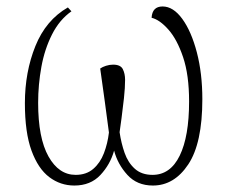

<svg xmlns="http://www.w3.org/2000/svg" viewBox="-20 -564 702 594"><path d="M210 10Q167 10 132.5 -16Q98 -42 77.5 -98Q57 -154 57 -245Q57 -341 89.5 -421.5Q122 -502 190 -541L201 -529Q164 -503 141 -457.5Q118 -412 108 -357Q98 -302 98 -246Q98 -137 130 -80Q162 -23 214 -23Q247 -23 268.5 -41.5Q290 -60 301.5 -90Q313 -120 317 -154Q311 -201 304 -251.5Q297 -302 290 -352Q297 -357 308 -360.5Q319 -364 330 -364Q353 -364 360 -350Q367 -336 367 -317Q367 -293 363.5 -260.5Q360 -228 356 -198.5Q352 -169 350 -155Q355 -121 365.5 -91Q376 -61 397 -42Q418 -23 452 -23Q507 -23 536 -82.5Q565 -142 565 -250Q565 -332 546.5 -387Q528 -442 501 -472.5Q474 -503 449 -509Q451 -544 483 -544Q516 -544 544 -505.5Q572 -467 589 -402Q606 -337 606 -257Q606 -121 562.5 -55.5Q519 10 453 10Q404 10 374 -23Q344 -56 333 -98Q321 -55 290.5 -22.5Q260 10 210 10Z"/></svg>

Font: Noto Serif Condensed ExtraLight
Style: Regular
Weight: 200
Width: 3
Designer: Monotype Design Team
Foundry: Monotype Imaging Inc.
Version: Version 2.013; ttfautohint (v1.8.4.7-5d5b)